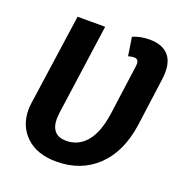

<svg xmlns="http://www.w3.org/2000/svg" viewBox="-130 -820 894 948"><g transform="rotate(20 316.5 -346.0)"><path d="M624 -584Q624 -565 621 -544L587 -292Q566 -145 481.5 -64.5Q397 16 268 16Q167 16 109.5 -38Q52 -92 52 -179Q52 -197 55 -215L123 -692H268L201 -213Q199 -191 199 -183Q199 -141 219 -119Q239 -97 279 -97Q342 -97 384 -146Q426 -195 441 -296L477 -560Q478 -565 478 -573Q478 -599 455 -599Q442 -599 424 -594L409 -691Q449 -708 496 -708Q558 -708 591 -677Q624 -646 624 -584Z"/></g></svg>

Font: Fira Sans SemiBold
Style: Italic
Weight: 600
Italic angle: -8°
Designer: bBox Type GmbH & Carrois Corporate GbR & Edenspiekermann AG
Foundry: bBox Type GmbH & Carrois Corporate GbR & Edenspiekermann AG
Version: Version 4.301